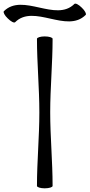

<svg xmlns="http://www.w3.org/2000/svg" viewBox="-105 -1011 488 1044"><path d="M-23 -890C79 -992 258 -827 361 -930C366 -935 357 -953 340 -969C323 -986 306 -995 300 -990C198 -888 19 -1052 -84 -950C-89 -945 -80 -927 -63 -911C-46 -894 -29 -885 -23 -890ZM96 -800C96 -667 109 -533 109 -400C109 -267 96 -133 96 0C96 7 115 13 138 13C162 13 181 7 181 0C181 -133 168 -267 168 -400C168 -533 181 -667 181 -800C181 -807 162 -813 138 -813C115 -813 96 -807 96 -800Z"/></svg>

Font: Nupuram Expanded Light
Style: Regular
Weight: 300
Width: 7
Designer: Santhosh Thottingal (santhosh.thottingal@gmail.com)
Foundry: SMC
Version: Version 1.000